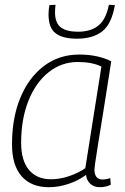

<svg xmlns="http://www.w3.org/2000/svg" viewBox="-20 -769 519 799"><path d="M395 10Q372 10 356.5 -3.5Q341 -17 338 -41Q307 -18 266 -4Q225 10 183 10Q110 10 70 -35.5Q30 -81 30 -168Q30 -279 65 -363Q100 -447 163 -494.5Q226 -542 310 -542Q386 -542 443 -514Q423 -387 409.5 -301.5Q396 -216 387.5 -165Q379 -114 376 -90.5Q373 -67 373 -64Q373 -22 407 -22Q422 -22 439 -28L441 0Q420 10 395 10ZM335 -69 402 -492Q364 -511 303 -511Q236 -511 182.5 -468.5Q129 -426 98.5 -350Q68 -274 68 -174Q68 -101 100.5 -62Q133 -23 193 -23Q229 -23 267.5 -36Q306 -49 335 -69ZM300 -608Q241 -608 211.5 -630.5Q182 -653 182 -709Q182 -731 186 -748L211 -749Q210 -740 209.5 -732Q209 -724 209 -715Q210 -671 234.5 -654Q259 -637 304 -637Q359 -637 390.5 -663.5Q422 -690 433 -749L458 -748Q445 -670 406 -639Q367 -608 300 -608Z"/></svg>

Font: Georama ExtraLight
Style: Italic
Weight: 200
Italic angle: -9°
Designer: Jean-Baptiste Levee
Foundry: Production Type
Version: Version 1.000